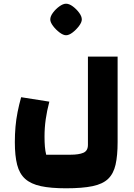

<svg xmlns="http://www.w3.org/2000/svg" viewBox="-20 -775 724 1035"><path d="M336 240Q254 240 200.5 228.5Q147 217 116 189.5Q85 162 72.5 113.5Q60 65 60 -9Q60 -51 63.5 -91.5Q67 -132 75 -172Q83 -212 94 -251L246 -227Q233 -178 226.5 -132Q220 -86 220 -39Q220 -8 222 15.5Q224 39 229 59H360Q405 59 429.5 48.5Q454 38 454 6V-470H614V-9Q614 64 603 112.5Q592 161 563 189Q534 217 479 228.5Q424 240 336 240ZM336 -585Q321 -585 301 -600Q281 -615 266 -635Q251 -655 251 -670Q251 -687 265.5 -706.5Q280 -726 300 -740.5Q320 -755 336 -755Q353 -755 372.5 -740.5Q392 -726 406.5 -706.5Q421 -687 421 -670Q421 -655 406 -635Q391 -615 371.5 -600Q352 -585 336 -585Z"/></svg>

Font: Changa ExtraLight ExtraBold
Style: Regular
Weight: 800
Version: Version 3.002; ttfautohint (v1.8.2)